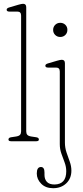

<svg xmlns="http://www.w3.org/2000/svg" viewBox="-20 -743 438 1010"><path d="M118 -705V-52Q118 -40.5 123.5 -34Q129 -27.5 144 -25L170.5 -21Q184.5 -19 184.5 -9Q184.5 0 170.5 0H38.5Q24.5 0 24.5 -9Q24.5 -19 38.5 -21L65 -25Q80 -27.5 85.5 -34Q91 -40.5 91 -52V-661Q91 -682 72 -682H29.5Q15 -682 15 -692Q15 -700 29 -704L76.5 -718Q94 -723 101.5 -723Q118 -723 118 -705ZM297 -548.5Q281 -548.5 270.2 -559.2Q259.5 -570 259.5 -585.5Q259.5 -601.5 270.2 -612.2Q281 -623 297 -623Q313 -623 323.8 -612.5Q334.5 -602 334.5 -586Q334.5 -570 323.8 -559.2Q313 -548.5 297 -548.5ZM321.5 6.5Q321.5 34.5 330 59.2Q338.5 84 347 107.5Q355.5 131 355.5 154.5Q355.5 196 328.5 221.5Q301.5 247 259.5 247Q220 247 196.8 223.5Q173.5 200 173.5 169.5Q173.5 135.5 195.5 135.5Q214 135.5 214 164.5V177Q214 200 226.8 213.8Q239.5 227.5 267 227.5Q328.5 226.5 328.5 158Q328.5 134.5 320 111.8Q311.5 89 303 65.2Q294.5 41.5 294.5 15.5V-366.5Q294.5 -387.5 275.5 -387.5H233Q218.5 -387.5 218.5 -397.5Q218.5 -405.5 232.5 -409.5L280 -423.5Q297.5 -428.5 305 -428.5Q321.5 -428.5 321.5 -410.5Z"/></svg>

Font: Fraunces 144pt SuperSoft Thin
Style: Regular
Weight: 100
Version: Version 1.000;[0bf87f6ff]